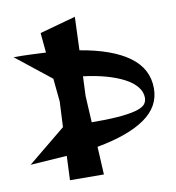

<svg xmlns="http://www.w3.org/2000/svg" viewBox="-84 -838 838 915"><g transform="rotate(-10 334.5 -381.0)"><path d="M181 0 186 -117 9 -105 192 -255 198 -378 187 -490 18 -624Q60 -624 99 -622.5Q138 -621 174 -619L165 -715L339 -763L333 -602Q488 -576 569.5 -516.5Q651 -457 651 -362Q651 -274 571 -218Q491 -162 338 -134L345 1ZM324 -382 331 -254H350Q432 -254 481.5 -259.5Q531 -265 557.5 -274.5Q584 -284 592.5 -297Q601 -310 601 -325Q601 -354 580.5 -379Q560 -404 523.5 -423Q487 -442 437 -456Q387 -470 328 -477Z"/></g></svg>

Font: Trickster
Style: Regular
Weight: 400
Designer: Jean-Baptiste Morizot
Foundry: Jean-Baptiste Morizot
Version: Version 2.000;PS 2.0;hotconv 1.0.88;makeotf.lib2.5.647800